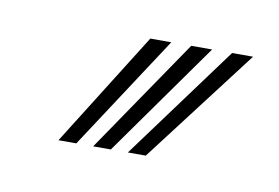

<svg xmlns="http://www.w3.org/2000/svg" viewBox="-33 -829 334 230"><g transform="rotate(10 134.0 -714.5)"><path d="M47.8 -645 135 -784H160.5L69.5 -645ZM132.2 -645 234.5 -784H260L154 -645ZM90 -645 184.8 -784H210.2L111.5 -645Z"/></g></svg>

Font: Big Shoulders Inline Text
Style: Bold
Weight: 700
Designer: Patric King
Foundry: XO Type Co
Version: Version 1.000